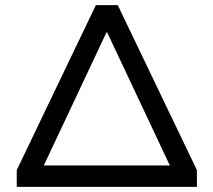

<svg xmlns="http://www.w3.org/2000/svg" viewBox="-20 -725 828 745"><path d="M45 0V-65L352 -705H437L744 -65V0ZM393 -599 133 -47 130 -83H658L656 -47L396 -599Z"/></svg>

Font: Nunito Sans 10pt SemiExpanded Medium
Style: Regular
Weight: 500
Width: 6
Designer: Vernon Adams
Foundry: Vernon Adams
Version: Version 3.101;gftools[0.9.27]